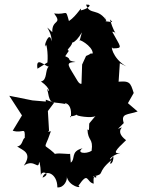

<svg xmlns="http://www.w3.org/2000/svg" viewBox="-20 -772 615 830"><path d="M283 -108C284 -103 240 -112 218 -107C221 -89 242 -94 178 -139C174 -148 181 -148 200 -205C210 -207 177 -198 192 -207L187 -292L214 -328L178 -341V-333L120 -338L20 -358L75 -273L35 -207C80 -193 89 -228 87 -176C76 -171 78 -141 54 -139C78 -122 122 -112 83 -56C129 -88 146 -33 149 -72C149 -72 155 -72 157 -12C156 -39 206 -22 164 -4C172 -41 228 -26 228 38C258 41 274 3 268 -12C275 35 340 45 319 31C364 -34 352 15 385 22C379 -44 416 10 382 -9C440 -21 392 -22 463 -81C444 -53 473 -61 470 -97C447 -65 446 -95 500 -111C465 -105 480 -124 525 -166C464 -212 537 -233 490 -215L515 -240C501 -283 532 -275 575 -290L533 -326L558 -370C543 -417 542 -425 476 -417L492 -408L498 -499L526 -485C463 -521 458 -583 467 -563C515 -563 501 -568 465 -635C495 -632 482 -599 455 -688C476 -668 460 -680 430 -680C454 -673 415 -726 444 -677C405 -742 368 -703 352 -752C385 -754 359 -733 329 -727C337 -753 313 -704 278 -681C262 -738 273 -706 214 -714C251 -665 204 -690 206 -633C159 -676 205 -641 203 -593C194 -647 167 -566 176 -572C180 -600 189 -539 185 -502L142 -475C133 -532 176 -484 191 -484C174 -473 186 -424 157 -420C204 -387 191 -366 185 -388C183 -381 184 -392 191 -355C201 -320 207 -334 270 -321C238 -326 296 -341 286 -264C277 -277 285 -262 313 -277C300 -271 381 -259 393 -271L367 -240C363 -238 369 -197 358 -213C360 -160 384 -176 376 -120C350 -104 308 -111 337 -131C283 -118 308 -85 286 -69ZM324 -595C314 -609 381 -574 381 -541C349 -537 392 -547 352 -530L335 -493L332 -402L350 -387C382 -385 338 -420 337 -434C340 -404 327 -404 316 -421C276 -490 257 -502 307 -504C261 -512 296 -515 262 -529L278 -553C256 -556 314 -578 284 -614C276 -574 304 -580 334 -632Z"/></svg>

Font: Asimov Aggro
Style: Condensed
Weight: 500
Designer: Google
Version: Version 2.000980; 2014